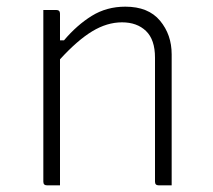

<svg xmlns="http://www.w3.org/2000/svg" viewBox="-20 -556 640 576"><path d="M160 0H121Q110 0 110 -11V-526H149Q160 -526 160 -515V-435H172Q211 -481 255.5 -508.5Q300 -536 356 -536Q425 -536 460 -494Q495 -452 495 -393V0H456Q445 0 445 -11V-383Q445 -437 418 -463Q391 -489 346 -489Q301 -489 256.5 -462Q212 -435 160 -378Z"/></svg>

Font: Recursive Sn Lnr St Lt
Style: Regular
Weight: 300
Version: Version 1.079;hotconv 1.0.112;makeotfexe 2.5.65598; ttfautoh